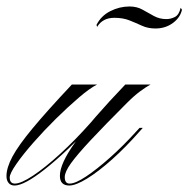

<svg xmlns="http://www.w3.org/2000/svg" viewBox="-102 -564 582 593"><path d="M120 -303H198Q176 -292 142 -263Q108 -234 71 -197.5Q34 -161 1.5 -124Q-31 -87 -51.5 -57.5Q-72 -28 -72 -16Q-72 3 -56 3Q-37 3 0 -21.5Q37 -46 84 -89Q131 -132 178 -185H189Q102 -93 37.5 -42Q-27 9 -57 9Q-69 9 -75.5 1Q-82 -7 -82 -20Q-82 -46 -63.5 -80.5Q-45 -115 -1 -168Q43 -221 120 -303ZM112 9Q83 9 83 -21Q83 -59 131 -125.5Q179 -192 285 -303H363Q350 -296 331.5 -282.5Q313 -269 290 -246Q220 -176 178 -131Q136 -86 117 -59.5Q98 -33 98 -17Q98 3 113 3Q131 3 164 -19Q197 -41 237.5 -77Q278 -113 317 -156L329 -169H339L330 -159Q287 -110 244.5 -72Q202 -34 167 -12.5Q132 9 112 9ZM198 -481 196 -487Q210 -515 238.5 -529.5Q267 -544 298 -544Q321 -544 338.5 -534Q356 -524 373.5 -514.5Q391 -505 412 -505Q425 -505 438 -511.5Q451 -518 456 -540L460 -534Q455 -510 432 -493Q409 -476 378 -476Q355 -476 336.5 -484.5Q318 -493 298 -501Q278 -509 251 -509Q215 -509 198 -481Z"/></svg>

Font: Ballet
Style: Regular
Weight: 400
Designer: Maximiliano R. Sproviero
Foundry: Omnibus-Type
Version: Version 1.100